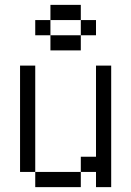

<svg xmlns="http://www.w3.org/2000/svg" viewBox="-20 -770 540 790"><path d="M375 -625V-687.5H312.5V-625H187.5V-562.5H312.5V-625ZM125 -62.5V0H312.5V-62.5ZM125 -62.5V-500H62.5V-62.5ZM375 -62.5V0H437.5Q437.5 0 437.5 -500H375Q375 -500 375 -125H312.5V-62.5ZM187.5 -625V-687.5H125V-625ZM187.5 -687.5H312.5V-750H187.5Z"/></svg>

Font: CalcUnifontExMono
Style: Regular
Weight: 500
Version: Version 15.0.06